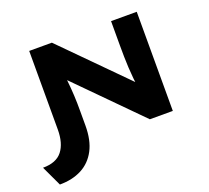

<svg xmlns="http://www.w3.org/2000/svg" viewBox="-168 -885 1387 1274"><g transform="rotate(-20 525.5 -248.5)"><path d="M46.2 202.7 -20.9 59.8Q73.8 59.8 115.9 5.6Q158 -48.6 158 -145.2V-700H318.1L797.2 -216.5L756 -204.7Q749.4 -252.6 745.4 -293.4Q741.4 -334.2 739.4 -372.6Q737.4 -411.1 736.7 -448.7Q736 -486.3 736 -527.4V-700H917.4V0H755.3L260.2 -500.4L319.4 -508.6Q324.1 -467.7 327.7 -434.6Q331.3 -401.5 333.5 -373.1Q335.7 -344.6 337.1 -318.1Q338.5 -291.7 339 -264.8Q339.4 -238 339.4 -207.2V-107Q339.4 -3 303 65.6Q266.7 134.2 201 168.5Q135.4 202.7 46.2 202.7Z"/></g></svg>

Font: Lexend Tera
Style: Regular
Weight: 400
Designer: Bonnie Shaver-Troup, Thomas Jockin
Foundry: Lexend
Version: Version 1.007